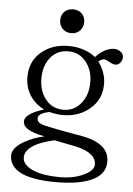

<svg xmlns="http://www.w3.org/2000/svg" viewBox="-55 -695 611 879"><g transform="rotate(5 250.0 -255.5)"><path d="M240.2 -484.4Q165 -484.4 116.2 -443.4Q63.5 -400.4 63.5 -326.2Q63.5 -279.3 87.9 -241.2Q111.3 -205.1 152.3 -185.5Q115.2 -172.9 96.7 -162.1Q65.4 -143.6 65.4 -123Q65.4 -102.5 86.9 -88.9Q110.4 -73.2 165 -62.5Q111.3 -50.8 70.3 -26.4Q20.5 3.9 20.5 37.1Q20.5 86.9 72.3 114.3Q127 141.6 235.4 141.6Q335.9 141.6 393.6 117.2Q461.9 88.9 461.9 28.3Q461.9 -17.6 424.8 -44.9Q393.6 -68.4 335 -79.1L285.2 -87.9Q245.1 -95.7 225.6 -98.6Q193.4 -105.5 165 -111.3Q140.6 -117.2 131.8 -127Q126 -133.8 127 -145.5Q127 -154.3 140.6 -163.1Q154.3 -170.9 176.8 -175.8Q196.3 -170.9 213.9 -168.9Q223.6 -167 240.2 -167Q312.5 -167 362.3 -209Q416 -252.9 416 -325.2Q416 -352.5 406.2 -378.9Q396.5 -404.3 380.9 -425.8Q396.5 -438.5 409.2 -437.5Q417 -436.5 431.6 -427.7Q439.5 -423.8 443.4 -421.9Q451.2 -418 459 -418Q473.6 -418 482.4 -429.7Q491.2 -440.4 491.2 -456.1Q491.2 -470.7 476.6 -480.5Q463.9 -489.3 448.2 -489.3Q427.7 -489.3 405.3 -477.5Q382.8 -465.8 363.3 -444.3Q344.7 -460.9 314.5 -471.7Q280.3 -484.4 240.2 -484.4ZM252 117.2Q170.9 117.2 124 95.7Q79.1 74.2 79.1 42Q79.1 13.7 108.4 -7.8Q141.6 -33.2 212.9 -48.8L309.6 -29.3Q358.4 -19.5 382.8 1Q406.2 19.5 406.2 45.9Q406.2 74.2 359.4 95.7Q314.5 117.2 252 117.2ZM240.2 -460Q293 -460 324.2 -418Q352.5 -380.9 352.5 -326.2Q352.5 -271.5 324.2 -234.4Q293 -191.4 240.2 -191.4Q186.5 -191.4 155.3 -234.4Q127.9 -271.5 127.9 -326.2Q127.9 -380.9 155.3 -418Q186.5 -460 240.2 -460ZM246.1 -653.3Q219.7 -653.3 204.1 -636.7Q190.4 -621.1 190.4 -598.6Q190.4 -577.1 204.1 -561.5Q219.7 -543.9 246.1 -543.9Q271.5 -543.9 287.1 -561.5Q300.8 -577.1 300.8 -598.6Q300.8 -621.1 287.1 -636.7Q271.5 -653.3 246.1 -653.3Z"/></g></svg>

Font: BatangChe
Style: Regular
Weight: 400
Monospace: yes
Version: Version 2.21